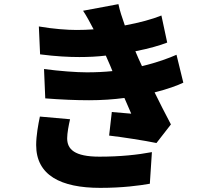

<svg xmlns="http://www.w3.org/2000/svg" viewBox="-20 -847 1040 929"><path d="M173 -283C165 -245 155 -191 155 -145C155 1 274 62 465 62C573 62 654 51 705 42L715 -111C646 -98 563 -89 461 -89C340 -89 305 -125 305 -178C305 -202 312 -240 319 -270ZM834 -582C800 -567 743 -545 667 -527L650 -564L635 -599C702 -612 756 -628 789 -641L761 -772C717 -754 654 -737 584 -724C571 -761 559 -797 553 -827L382 -795C400 -768 415 -739 433 -705C405 -703 378 -702 351 -702C306 -702 236 -707 168 -719L174 -584C251 -574 314 -571 364 -571C407 -571 451 -573 492 -578L513 -530L524 -503C486 -499 444 -497 400 -497C349 -497 269 -503 193 -513L199 -371C274 -365 349 -362 411 -362C472 -362 529 -366 582 -373L615 -297C590 -299 555 -302 521 -305L508 -191C576 -183 679 -167 737 -155L807 -245C779 -298 752 -351 728 -400C792 -416 840 -434 867 -447Z"/></svg>

Font: Noto Sans Korean Black
Style: Bold
Weight: 900
Designer: Ryoko NISHIZUKA (kana & ideographs); Paul D. Hunt (Latin, Greek & Cyrillic); Wenlong ZHANG (bopomofo); Sandoll Communica
Foundry: Adobe Systems Incorporated
Version: Version 1.000;PS 1;hotconv 1.0.78;makeotf.lib2.5.61930